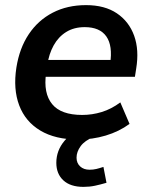

<svg xmlns="http://www.w3.org/2000/svg" viewBox="-20 -535 588 750"><path d="M285 10Q196 10 137.5 -25Q79 -60 55 -123.5Q31 -187 44 -271Q56 -347 92.5 -401.5Q129 -456 186 -485.5Q243 -515 316 -515Q389 -515 436.5 -483Q484 -451 504 -395.5Q524 -340 512 -267L507 -235H140L150 -301H429L410 -285Q421 -356 395.5 -392.5Q370 -429 311 -429Q269 -429 238.5 -410Q208 -391 189.5 -357.5Q171 -324 165 -282L160 -249Q149 -171 183.5 -128.5Q218 -86 301 -86Q340 -86 377.5 -97.5Q415 -109 450 -135L486 -51Q445 -21 393 -5.5Q341 10 285 10ZM306 195Q255 195 227.5 169.5Q200 144 200 101Q200 53 232 15Q264 -23 313 -42L346 0Q311 14 295 36Q279 58 279 81Q279 102 293 115Q307 128 330 128Q344 128 356.5 125Q369 122 384 117L396 179Q372 186 351 190.5Q330 195 306 195Z"/></svg>

Font: Mulish ExtraLight
Style: Italic
Weight: 200
Italic angle: -9°
Designer: Vernon Adams
Foundry: Vernon Adams
Version: Version 3.603